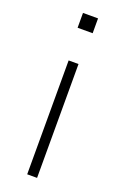

<svg xmlns="http://www.w3.org/2000/svg" viewBox="-136 -724 489 767"><g transform="rotate(20 109.0 -341.0)"><path d="M77 -619V-682H141V-619ZM88 0V-484H130V0Z"/></g></svg>

Font: Nunito Sans ExtraLight
Style: Regular
Weight: 200
Designer: Vernon Adams
Foundry: Vernon Adams
Version: Version 3.006; ttfautohint (v1.8.3)